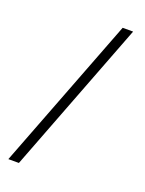

<svg xmlns="http://www.w3.org/2000/svg" viewBox="-146 -781 688 912"><g transform="rotate(20 198.5 -325.0)"><path d="M67.9 61H14.6L311.5 -710.9H364.3Z"/></g></svg>

Font: RobotoInd Light
Style: Regular
Weight: 300
Designer: Google
Version: Version 2.001151; 2014